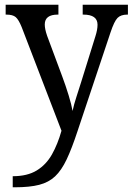

<svg xmlns="http://www.w3.org/2000/svg" viewBox="-20 -556 563 815"><path d="M34 192Q96 192 136 167.5Q176 143 200.5 99.5Q225 56 241 -1L72 -441Q59 -473 46.5 -483.5Q34 -494 7 -494H4V-536H228V-494H225Q170 -494 170 -452Q170 -433 180 -404L244 -232Q259 -192 271.5 -151Q284 -110 288 -85Q294 -113 304 -143.5Q314 -174 324 -206L385 -402Q394 -430 394 -451Q394 -494 334 -494H331V-536H523V-494H520Q493 -494 479 -480Q465 -466 449 -418L309 1Q285 74 263 120.5Q241 167 214 192.5Q187 218 146.5 228.5Q106 239 43 239H34Z"/></svg>

Font: Noto Serif Myanmar SemCond
Style: Regular
Weight: 400
Width: 4
Designer: Ben Mitchell and the Monotype Design Team
Foundry: Monotype Imaging Inc.
Version: Version 2.106; ttfautohint (v1.8.4.7-5d5b)